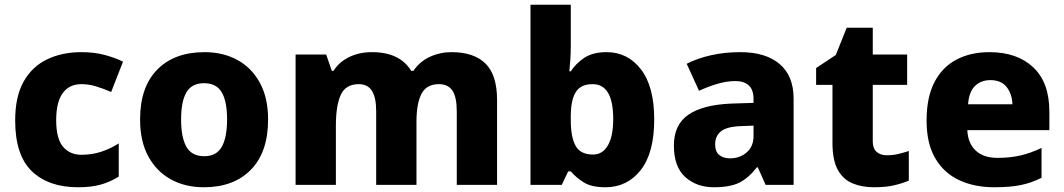

<svg xmlns="http://www.w3.org/2000/svg" viewBox="-20 -780 4490 810"><path d="M309 10Q185 10 114.5 -57.5Q44 -125 44 -272Q44 -372 79.5 -435.5Q115 -499 178.5 -529.5Q242 -560 323 -560Q377 -560 420.5 -548.5Q464 -537 499 -520L449 -392Q414 -407 384 -416Q354 -425 323 -425Q272 -425 244.5 -387Q217 -349 217 -273Q217 -196 245.5 -161.5Q274 -127 324 -127Q367 -127 406 -139.5Q445 -152 481 -175V-35Q446 -13 406 -1.5Q366 10 309 10Z M1111 -276Q1111 -138 1038.5 -64Q966 10 840 10Q761 10 700.5 -23.5Q640 -57 605.5 -120.5Q571 -184 571 -276Q571 -413 643.5 -486.5Q716 -560 843 -560Q921 -560 981.5 -527Q1042 -494 1076.5 -430.5Q1111 -367 1111 -276ZM744 -276Q744 -200 766.5 -160.5Q789 -121 842 -121Q893 -121 915.5 -160.5Q938 -200 938 -276Q938 -352 915.5 -390.5Q893 -429 841 -429Q789 -429 766.5 -390.5Q744 -352 744 -276Z M1885 -560Q1979 -560 2028 -512Q2077 -464 2077 -358V0H1907V-310Q1907 -371 1888.5 -398Q1870 -425 1832 -425Q1779 -425 1758 -384Q1737 -343 1737 -266V0H1567V-310Q1567 -369 1549 -397Q1531 -425 1494 -425Q1438 -425 1417.5 -379.5Q1397 -334 1397 -250V0H1227V-550H1356L1380 -481H1387Q1410 -518 1452.5 -539Q1495 -560 1549 -560Q1609 -560 1650 -540Q1691 -520 1715 -481H1724Q1750 -520 1793 -540Q1836 -560 1885 -560Z M2388 -586Q2388 -556 2386 -527Q2384 -498 2382 -479H2388Q2409 -512 2445 -536Q2481 -560 2539 -560Q2628 -560 2684 -487.5Q2740 -415 2740 -276Q2740 -135 2683 -62.5Q2626 10 2534 10Q2475 10 2442 -11Q2409 -32 2388 -57H2377L2350 0H2218V-760H2388ZM2480 -425Q2431 -425 2410 -393Q2389 -361 2388 -295V-273Q2388 -201 2408.5 -164.5Q2429 -128 2482 -128Q2522 -128 2544.5 -166.5Q2567 -205 2567 -278Q2567 -425 2480 -425Z M3103 -560Q3210 -560 3269 -510Q3328 -460 3328 -364V0H3210L3177 -74H3173Q3138 -29 3099 -9.5Q3060 10 2992 10Q2919 10 2871 -33Q2823 -76 2823 -166Q2823 -254 2884 -296Q2945 -338 3065 -343L3159 -346V-362Q3159 -402 3138.5 -420Q3118 -438 3083 -438Q3046 -438 3007 -426.5Q2968 -415 2929 -397L2877 -511Q2922 -534 2979.5 -547Q3037 -560 3103 -560ZM3108 -248Q3046 -246 3021.5 -226Q2997 -206 2997 -171Q2997 -140 3014.5 -126Q3032 -112 3060 -112Q3101 -112 3130 -137Q3159 -162 3159 -206V-250Z M3721 -125Q3746 -125 3768 -130Q3790 -135 3814 -143V-18Q3786 -6 3751 2Q3716 10 3668 10Q3616 10 3576.5 -6.5Q3537 -23 3514.5 -63.5Q3492 -104 3492 -177V-422H3423V-493L3506 -548L3552 -663H3662V-550H3807V-422H3662V-183Q3662 -154 3678 -139.5Q3694 -125 3721 -125Z M4154 -560Q4271 -560 4339 -496Q4407 -432 4407 -309V-231H4061Q4063 -177 4095.5 -145.5Q4128 -114 4189 -114Q4241 -114 4284.5 -124Q4328 -134 4374 -156V-30Q4333 -9 4287.5 0.5Q4242 10 4174 10Q4091 10 4026.5 -20Q3962 -50 3925.5 -112.5Q3889 -175 3889 -271Q3889 -369 3922 -433Q3955 -497 4015 -528.5Q4075 -560 4154 -560ZM4158 -442Q4119 -442 4093.5 -417.5Q4068 -393 4064 -340H4251Q4250 -383 4227 -412.5Q4204 -442 4158 -442Z"/></svg>

Font: Noto Sans Thaana ExtraBold
Style: Regular
Weight: 800
Designer: David Williams
Foundry: Google Inc.
Version: Version 3.001; ttfautohint (v1.8.4.7-5d5b)